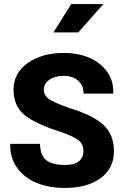

<svg xmlns="http://www.w3.org/2000/svg" viewBox="-20 -906 603 936"><path d="M295.4 -102.1V-101.6Q340.8 -101.6 363.8 -119.4Q386.7 -137.2 386.7 -169.4Q386.7 -201.7 365.5 -220Q344.2 -238.3 284.2 -260.3Q154.3 -300.8 100.1 -345Q45.9 -389.2 45.9 -469Q45.9 -548.8 114.7 -598.4Q183.6 -647.9 291.7 -647.9Q399.9 -647.9 467.3 -593.3Q534.7 -538.6 532.2 -452.6L531.2 -449.7H387.2Q387.2 -489.3 361.1 -512.7Q335 -536.1 290.3 -536.1Q245.6 -536.1 219.7 -516.6Q193.8 -497.1 193.8 -468.8Q193.8 -440.4 218.3 -423.3Q242.7 -406.2 315.9 -379.9Q430.2 -346.2 482.9 -298.3Q535.6 -250.5 535.6 -168Q535.6 -85.4 470.5 -37.6Q405.3 10.3 295.4 10.3Q221.2 10.3 161.1 -13.4Q101.1 -37.1 64.7 -86.2Q28.3 -135.3 29.8 -202.1L30.3 -204.6H175.3Q175.3 -150.4 204.3 -126.2Q233.4 -102.1 295.4 -102.1ZM240.7 -748 327.1 -886.2H483.9L361.8 -748Z"/></svg>

Font: Yantramanav Black
Style: Regular
Weight: 900
Version: Version 1.001;PS 1.0;hotconv 1.0.72;makeotf.lib2.5.5900; ttf